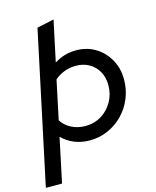

<svg xmlns="http://www.w3.org/2000/svg" viewBox="-173 -813 901 1110"><g transform="rotate(-15 277.5 -257.5)"><path d="M-39 207 154 -700 256 -722 204 -478Q264 -516 334 -516Q399 -516 449.5 -485.5Q500 -455 530 -402Q560 -349 560 -282Q560 -222 538 -169Q516 -116 477.5 -76.5Q439 -37 388 -14.5Q337 8 278 8Q230 8 187.5 -9Q145 -26 114 -58L58 207ZM311 -430Q275 -430 242.5 -418Q210 -406 183 -383L134 -151Q154 -118 192 -98.5Q230 -79 275 -79Q329 -79 371.5 -105Q414 -131 439 -175.5Q464 -220 464 -273Q464 -319 444.5 -354.5Q425 -390 390 -410Q355 -430 311 -430Z"/></g></svg>

Font: Red Hat Display SemiBold
Style: Italic
Weight: 600
Italic angle: -12°
Designer: Pentagram, MCKL
Foundry: Pentagram, MCKL
Version: Version 1.023